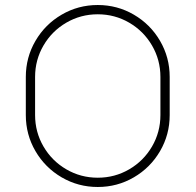

<svg xmlns="http://www.w3.org/2000/svg" viewBox="-20 -731 780 766"><path d="M657 -424V-272Q657 -194 618.5 -128Q580 -62 514 -23.5Q448 15 370 15Q292 15 226 -23.5Q160 -62 121.5 -128Q83 -194 83 -272V-424Q83 -502 121.5 -568Q160 -634 226 -672.5Q292 -711 370 -711Q448 -711 514 -672.5Q580 -634 618.5 -568Q657 -502 657 -424ZM370 -22Q438 -22 495.5 -55.5Q553 -89 586.5 -146.5Q620 -204 620 -272V-424Q620 -492 586.5 -549.5Q553 -607 495.5 -640.5Q438 -674 370 -674Q302 -674 244.5 -640.5Q187 -607 153.5 -549.5Q120 -492 120 -424V-272Q120 -204 153.5 -146.5Q187 -89 244.5 -55.5Q302 -22 370 -22Z"/></svg>

Font: M Major Mono Display
Style: Regular
Weight: 400
Designer: Emre Parlak
Foundry: Emre Parlak
Version: Version 2.000; ttfautohint (v1.8) -l 8 -r 50 -G 200 -x 14 -D